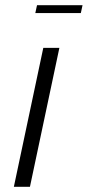

<svg xmlns="http://www.w3.org/2000/svg" viewBox="-20 -714 336 734"><path d="M33 0 145.5 -531H207L94.5 0ZM115 -664 121.5 -694H295.5L289 -664Z"/></svg>

Font: Epilogue Light
Style: Italic
Weight: 300
Italic angle: -12°
Designer: Tyler Finck
Foundry: Etcetera Type Co
Version: Version 2.111; ttfautohint (v1.8.3)